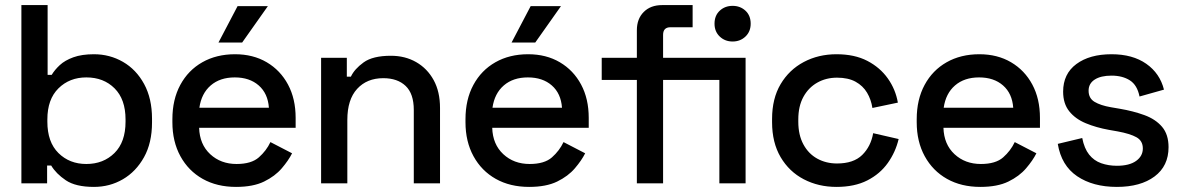

<svg xmlns="http://www.w3.org/2000/svg" viewBox="-20 -720 4641 754"><path d="M181 -70H165V0H64V-700H167V-426H183Q195 -446 215 -464.5Q235 -483 268 -495Q301 -507 349 -507Q411 -507 463 -477Q515 -447 546 -390Q577 -333 577 -254V-239Q577 -159 545.5 -102.5Q514 -46 462.5 -16Q411 14 349 14Q277 14 238.5 -12Q200 -38 181 -70ZM473 -242V-251Q473 -330 430 -373Q387 -416 319 -416Q253 -416 209.5 -373Q166 -330 166 -251V-242Q166 -162 209.5 -119Q253 -76 319 -76Q386 -76 429.5 -119Q473 -162 473 -242Z M657 -240V-252Q657 -329 688 -386.5Q719 -444 774.5 -475.5Q830 -507 903 -507Q974 -507 1027.5 -475.5Q1081 -444 1111 -388Q1141 -332 1141 -257V-218H762Q764 -153 805.5 -114.5Q847 -76 909 -76Q967 -76 996.5 -102Q1026 -128 1042 -162L1127 -118Q1113 -90 1086.5 -59Q1060 -28 1017 -7Q974 14 907 14Q832 14 776 -17.5Q720 -49 688.5 -106.5Q657 -164 657 -240ZM1036 -297Q1032 -353 996 -384.5Q960 -416 902 -416Q844 -416 807.5 -384.5Q771 -353 763 -297ZM838 -553 913 -696H1032L931 -553Z M1241 0V-493H1342V-419H1358Q1372 -449 1408 -475Q1444 -501 1515 -501Q1571 -501 1614.5 -476Q1658 -451 1683 -405.5Q1708 -360 1708 -296V0H1605V-288Q1605 -352 1573 -382.5Q1541 -413 1485 -413Q1421 -413 1382.5 -371Q1344 -329 1344 -249V0Z M1808 -240V-252Q1808 -329 1839 -386.5Q1870 -444 1925.5 -475.5Q1981 -507 2054 -507Q2125 -507 2178.5 -475.5Q2232 -444 2262 -388Q2292 -332 2292 -257V-218H1913Q1915 -153 1956.5 -114.5Q1998 -76 2060 -76Q2118 -76 2147.5 -102Q2177 -128 2193 -162L2278 -118Q2264 -90 2237.5 -59Q2211 -28 2168 -7Q2125 14 2058 14Q1983 14 1927 -17.5Q1871 -49 1839.5 -106.5Q1808 -164 1808 -240ZM2187 -297Q2183 -353 2147 -384.5Q2111 -416 2053 -416Q1995 -416 1958.5 -384.5Q1922 -353 1914 -297ZM1989 -553 2064 -696H2183L2082 -553Z M2481 0V-406H2343V-493H2481V-601Q2481 -646 2508 -673Q2535 -700 2580 -700H2700V-613H2613Q2584 -613 2584 -583V-493H2805V-406H2584V0ZM2805 0V-493H2908V0ZM2786 -627Q2786 -659 2806.5 -678Q2827 -697 2857 -697Q2887 -697 2907.5 -678Q2928 -659 2928 -627Q2928 -596 2907.5 -576.5Q2887 -557 2857 -557Q2827 -557 2806.5 -576.5Q2786 -596 2786 -627Z M3012 -240V-253Q3012 -333 3045.5 -389.5Q3079 -446 3136.5 -476.5Q3194 -507 3265 -507Q3336 -507 3386 -481Q3436 -455 3466.5 -412Q3497 -369 3506 -317L3406 -296Q3401 -329 3385 -356Q3369 -383 3340 -399Q3311 -415 3267 -415Q3224 -415 3189.5 -395.5Q3155 -376 3135 -339.5Q3115 -303 3115 -251V-242Q3115 -190 3135 -153Q3155 -116 3189.5 -97Q3224 -78 3267 -78Q3332 -78 3366 -111.5Q3400 -145 3409 -197L3509 -174Q3497 -123 3466.5 -80Q3436 -37 3386 -11.5Q3336 14 3265 14Q3194 14 3136.5 -16Q3079 -46 3045.5 -103Q3012 -160 3012 -240Z M3580 -240V-252Q3580 -329 3611 -386.5Q3642 -444 3697.5 -475.5Q3753 -507 3826 -507Q3897 -507 3950.5 -475.5Q4004 -444 4034 -388Q4064 -332 4064 -257V-218H3685Q3687 -153 3728.5 -114.5Q3770 -76 3832 -76Q3890 -76 3919.5 -102Q3949 -128 3965 -162L4050 -118Q4036 -90 4009.5 -59Q3983 -28 3940 -7Q3897 14 3830 14Q3755 14 3699 -17.5Q3643 -49 3611.5 -106.5Q3580 -164 3580 -240ZM3959 -297Q3955 -353 3919 -384.5Q3883 -416 3825 -416Q3767 -416 3730.5 -384.5Q3694 -353 3686 -297Z M4134 -155 4230 -178Q4238 -137 4257 -113Q4276 -89 4304.5 -79Q4333 -69 4366 -69Q4415 -69 4441.5 -88Q4468 -107 4468 -137Q4468 -167 4443 -181Q4418 -195 4369 -204L4335 -210Q4285 -219 4244 -236Q4203 -253 4179 -283Q4155 -313 4155 -360Q4155 -430 4207 -468.5Q4259 -507 4345 -507Q4428 -507 4481.5 -469.5Q4535 -432 4551 -368L4455 -341Q4446 -386 4417 -404.5Q4388 -423 4345 -423Q4303 -423 4279 -407.5Q4255 -392 4255 -364Q4255 -334 4278.5 -320Q4302 -306 4342 -299L4377 -293Q4430 -284 4474 -268Q4518 -252 4543.5 -222Q4569 -192 4569 -142Q4569 -68 4514 -27Q4459 14 4366 14Q4272 14 4210 -28Q4148 -70 4134 -155Z"/></svg>

Font: Space Grotesk Frontify Medium
Style: Regular
Weight: 500
Designer: Florian Karsten
Version: Version 2.000